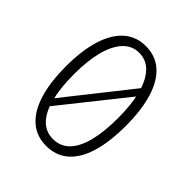

<svg xmlns="http://www.w3.org/2000/svg" viewBox="-177 -730 854 854"><g transform="rotate(45 250.0 -303.0)"><path d="M107 -141 381 -487 398 -453 123 -108ZM250 11Q190 11 148 -25Q106 -61 84 -131Q62 -201 62 -303Q62 -402 84 -472.5Q106 -543 148 -580Q190 -617 250 -617Q311 -617 353 -580Q395 -543 416.5 -472.5Q438 -402 438 -303Q438 -201 416.5 -131Q395 -61 353 -25Q311 11 250 11ZM250 -32Q296 -32 327 -63.5Q358 -95 373.5 -156Q389 -217 389 -303Q389 -387 373.5 -447.5Q358 -508 327 -541.5Q296 -575 250 -575Q205 -575 174 -541Q143 -507 127.5 -446.5Q112 -386 112 -303Q112 -217 127.5 -156Q143 -95 174 -63.5Q205 -32 250 -32Z"/></g></svg>

Font: Inconsolata Light
Style: Regular
Weight: 300
Designer: Raph Levien, Cyreal, Brenton Simpson
Foundry: Raph Levien, Cyreal, Google
Version: Version 3.001